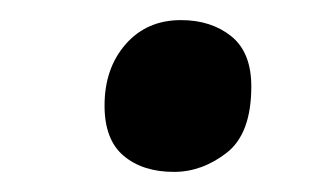

<svg xmlns="http://www.w3.org/2000/svg" viewBox="-20 -451 317 191"><path d="M153 -280Q122 -280 103 -296Q84 -312 84 -346Q84 -383 105 -407Q126 -431 160 -431Q190 -431 210 -415Q230 -399 230 -365Q230 -318 205.5 -299Q181 -280 153 -280Z"/></svg>

Font: Noto Serif SemiCondensed SemiBold
Style: Italic
Weight: 600
Width: 4
Italic angle: -12°
Designer: Monotype Design Team
Foundry: Monotype Imaging Inc.
Version: Version 2.014; ttfautohint (v1.8.4.7-5d5b)